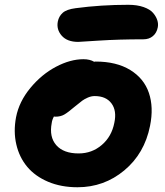

<svg xmlns="http://www.w3.org/2000/svg" viewBox="-20 -769 689 801"><path d="M306.2 -594.2Q260.3 -594.2 237.5 -620.1Q214.8 -646 221.2 -679.2Q225.6 -701.2 241.7 -715.6Q257.8 -730 295.9 -734.9Q401.9 -749 515.1 -749Q552.2 -749 579.1 -739.5Q606 -730 618.7 -715.1Q631.3 -700.2 636.2 -684.8Q641.1 -669.4 638.2 -654.8Q633.8 -631.8 617.9 -618.4Q602.1 -605 578.1 -605Q476.6 -605 392.6 -599.6Q308.6 -594.2 306.2 -594.2ZM303.2 12.2Q234.9 12.2 180.7 -10.7Q126.5 -33.7 93.5 -73.2Q60.5 -112.8 48.1 -166.3Q35.6 -219.7 46.9 -279.8Q59.6 -345.2 106.7 -402.1Q153.8 -459 213.6 -490.5Q273.4 -522 328.1 -522Q355 -522 373 -511.2Q375 -512.2 378.9 -512.2Q465.8 -512.2 523.2 -477.1Q580.6 -441.9 601.1 -381.6Q621.6 -321.3 606 -244.1Q583 -128.4 498.5 -58.1Q414.1 12.2 303.2 12.2ZM195.8 -255.9Q184.6 -197.8 214.8 -163.3Q245.1 -128.9 308.1 -128.9Q363.3 -128.9 404.5 -164.1Q445.8 -199.2 457 -256.8Q467.8 -307.1 445.1 -337.6Q422.4 -368.2 375 -368.2Q360.4 -368.2 345.7 -361.6Q331.1 -355 323 -348.9Q314.9 -342.8 292 -324.2Q262.7 -299.3 247.6 -290.8Q232.4 -282.2 210.9 -282.2Q207 -282.2 205.1 -283.2Q197.3 -269 195.8 -255.9Z"/></svg>

Font: Shantell Sans Normal
Style: Bold Italic
Weight: 700
Italic angle: -11.31°
Designer: Stephen Nixon, Anya Danilova, Shantell Martin
Foundry: Arrow Type
Version: Version 1.006;[559af2be0]